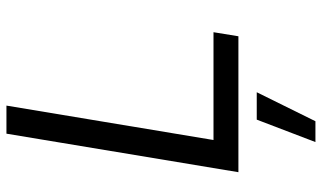

<svg xmlns="http://www.w3.org/2000/svg" viewBox="-224 -544 1009 602"><g transform="rotate(-90 281.0 -242.5)"><path d="M42.6 0 163.4 -727.3H251.4L143.5 -78.1H481.5L468.8 0ZM137.1 241.5 207.4 57.5H293.3L202.4 241.5Z"/></g></svg>

Font: Karasuma Gothic
Style: Italic
Weight: 400
Italic angle: -9.39999°
Designer: Rasmus Andersson / Ryoko Nishizuka
Foundry: Genbu
Version: Version 1.00